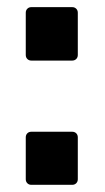

<svg xmlns="http://www.w3.org/2000/svg" viewBox="-20 -515 292 535"><path d="M51.8 -361.8V-479.5Q51.8 -486.3 56.2 -490.7Q60.5 -495.1 67.4 -495.1H181.2Q188 -495.1 192.4 -490.7Q196.8 -486.3 196.8 -479.5V-361.8Q196.8 -355 192.4 -350.6Q188 -346.2 181.2 -346.2H67.4Q60.5 -346.2 56.2 -350.6Q51.8 -355 51.8 -361.8ZM51.8 -15.6V-132.3Q51.8 -139.2 56.2 -143.6Q60.5 -147.9 67.4 -147.9H181.2Q188 -147.9 192.4 -143.6Q196.8 -139.2 196.8 -132.3V-15.6Q196.8 -8.8 192.4 -4.4Q188 0 181.2 0H67.4Q60.5 0 56.2 -4.4Q51.8 -8.8 51.8 -15.6Z"/></svg>

Font: Akaash Gobhi
Style: Regular
Weight: 400
Designer: Kulbir Singh Thind, MD
Foundry: Punjab Online
Version: Version 1.200